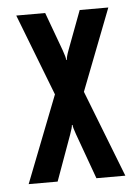

<svg xmlns="http://www.w3.org/2000/svg" viewBox="-43 -534 393 568"><g transform="rotate(-5 153.5 -250.0)"><path d="M162.1 -356.4H164.1Q164.1 -365.2 171.9 -385.7L214.8 -500H299.8L206.1 -257.8L306.6 0H220.7L171.9 -134.8Q164.1 -156.2 164.1 -163.1H162.1Q162.1 -156.2 154.3 -134.8L105.5 0H19.5L120.1 -257.8L26.4 -500H112.3L154.3 -385.7Q162.1 -364.3 162.1 -356.4Z"/></g></svg>

Font: Vancouver Drive
Style: Bold
Weight: 700
Designer: Valery Zaveryaev
Foundry: Cyreal (www.cyreal.org)
Version: Version 1.01